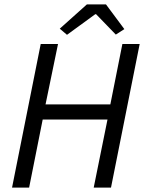

<svg xmlns="http://www.w3.org/2000/svg" viewBox="-20 -857 663 877"><path d="M35 0H113L175 -311H471L408 0H487L618 -656H539L484 -380H188L245 -656H166ZM286 -698 415 -792H419L509 -699L548 -724L464 -837H377L253 -726Z"/></svg>

Font: Source Sans Pro
Style: Italic
Weight: 400
Italic angle: -11°
Designer: Paul D. Hunt
Foundry: Adobe Systems Incorporated
Version: Version 3.006;hotconv 1.0.111;makeotfexe 2.5.65597